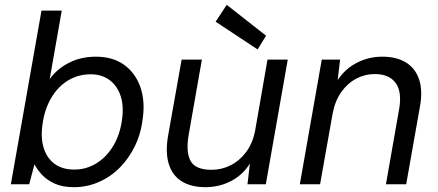

<svg xmlns="http://www.w3.org/2000/svg" viewBox="-20 -764 1815 796"><path d="M286 12Q240 12 207.5 -2.5Q175 -17 154.5 -39Q134 -61 123 -83L101 0H25L152 -720H236L186 -436Q217 -479 266.5 -504Q316 -529 377 -529Q447 -529 493.5 -496Q540 -463 561 -405.5Q582 -348 572 -274Q565 -212 540 -160Q515 -108 477 -69.5Q439 -31 390 -9.5Q341 12 286 12ZM288 -61Q338 -61 380 -87Q422 -113 450 -160Q478 -207 486 -269Q494 -326 479.5 -368Q465 -410 433 -433Q401 -456 356 -456Q304 -456 261.5 -430Q219 -404 191.5 -356.5Q164 -309 156 -247Q148 -190 162 -148Q176 -106 208 -83.5Q240 -61 288 -61Z M832 12Q772 12 733 -12.5Q694 -37 679.5 -85Q665 -133 677 -202L733 -517H817L762 -204Q750 -134 770 -97Q790 -60 857 -60Q899 -60 936.5 -79Q974 -98 1001 -134.5Q1028 -171 1038 -224L1089 -517H1173L1082 0H1006L1016 -86Q987 -39 938 -13.5Q889 12 832 12ZM1048 -559 874 -674 920 -744 1083 -616Z M1223 0 1314 -517H1390L1380 -432Q1410 -478 1459 -503.5Q1508 -529 1565 -529Q1624 -529 1663 -505Q1702 -481 1717.5 -435Q1733 -389 1721 -322L1664 0H1580L1635 -313Q1647 -384 1620 -420.5Q1593 -457 1533 -457Q1493 -457 1457 -438Q1421 -419 1395 -382.5Q1369 -346 1359 -293L1307 0Z"/></svg>

Font: DM Sans 11pt
Style: Italic
Weight: 400
Italic angle: -10°
Version: Version 4.004;gftools[0.9.30]